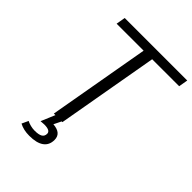

<svg xmlns="http://www.w3.org/2000/svg" viewBox="-252 -822 1142 1142"><g transform="rotate(45 319.0 -251.5)"><path d="M638 -700 628 -642H401L288 0H282L259 47Q330 52 330 108Q330 152 298.5 174.5Q267 197 206 197Q157 197 122 178L141 137Q154 144 172 148.5Q190 153 207 153Q241 153 257 143.5Q273 134 273 113Q273 86 222 86Q216 86 192 88L229 0H216L329 -642H102L112 -700Z"/></g></svg>

Font: KoHo
Style: Italic
Weight: 400
Italic angle: -10°
Designer: Cadson Demak & Katatrad Team
Foundry: Cadson Demak Co.,Ltd.
Version: Version 1.000